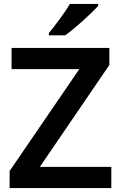

<svg xmlns="http://www.w3.org/2000/svg" viewBox="-20 -1009 616 978"><path d="M480 -979V-989H336C310 -944 260 -878 229 -841V-829H312C362 -864 447 -942 480 -979ZM547 -51V-159H183L537 -678V-765H39V-657H384L29 -138V-51Z"/></svg>

Font: Noto Sans Tamil UI SemiBold
Style: Regular
Weight: 600
Designer: Jelle Bosma - Monotype Design Team
Foundry: Monotype Imaging Inc.
Version: Version 2.004